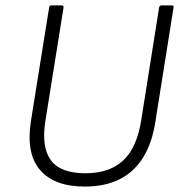

<svg xmlns="http://www.w3.org/2000/svg" viewBox="-20 -675 673 707"><path d="M292 12Q180 12 127.5 -49Q75 -110 94 -230L161 -648Q162 -655 169 -655H207Q215 -655 214 -647L147 -229Q132 -134 167 -85.5Q202 -37 295 -37Q383 -37 433.5 -84Q484 -131 500 -232L566 -648Q568 -655 574 -655H613Q621 -655 619 -647L552 -226Q540 -148 507 -95Q474 -42 420.5 -15Q367 12 292 12Z"/></svg>

Font: Sofia Sans Light
Style: Italic
Weight: 300
Italic angle: -9°
Version: Version 4.100-B